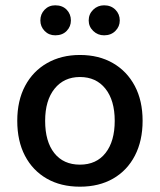

<svg xmlns="http://www.w3.org/2000/svg" viewBox="-20 -689 601 723"><path d="M517 -234Q517 -159 488 -103Q459 -47 406 -16.5Q353 14 281 14Q209 14 156 -16.5Q103 -47 74 -102.5Q45 -158 45 -234Q45 -310 74.5 -365.5Q104 -421 157.5 -451.5Q211 -482 281 -482Q352 -482 405 -451.5Q458 -421 487.5 -365.5Q517 -310 517 -234ZM281 -399Q221 -399 185.5 -355Q150 -311 150 -234Q150 -156 184.5 -112.5Q219 -69 281 -69Q343 -69 377.5 -113Q412 -157 412 -234Q412 -311 377 -355Q342 -399 281 -399ZM247 -612Q247 -589 231 -572.5Q215 -556 188 -556Q164 -556 148 -572.5Q132 -589 132 -612Q132 -636 148 -652.5Q164 -669 188 -669Q215 -669 231 -652.5Q247 -636 247 -612ZM431 -612Q431 -589 414.5 -572.5Q398 -556 372 -556Q348 -556 331 -572.5Q314 -589 314 -612Q314 -636 331 -652.5Q348 -669 372 -669Q398 -669 414.5 -652.5Q431 -636 431 -612Z"/></svg>

Font: Baloo Bhaijaan 2 Medium
Style: Regular
Weight: 500
Designer: Sanskriti Dholi, Noopur Datye and Ek Type
Foundry: Ek Type
Version: Version 1.701